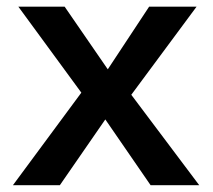

<svg xmlns="http://www.w3.org/2000/svg" viewBox="-20 -547 628 567"><path d="M18.1 0 220.2 -273.4 34.2 -527.3H170.9L298.3 -342.3L420.4 -527.3H560.5L367.7 -267.1L568.4 0H424.8L291 -194.3L156.7 0Z"/></svg>

Font: Schibsted Grotesk SemiBold
Style: Regular
Weight: 600
Designer: Bakken & Baeck AS, Henrik Kongsvoll
Foundry: Schibsted ASA
Version: Version 1.100;gftools[0.9.25]